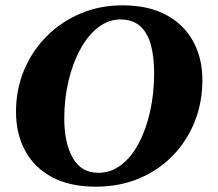

<svg xmlns="http://www.w3.org/2000/svg" viewBox="-20 -690 819 720"><path d="M339 10Q242 10 175.5 -25.5Q109 -61 74.5 -124.5Q40 -188 40 -271Q40 -355 70.5 -427.5Q101 -500 155.5 -554.5Q210 -609 282.5 -639.5Q355 -670 439 -670Q536 -670 602.5 -634.5Q669 -599 704 -535.5Q739 -472 739 -390Q739 -306 710 -233.5Q681 -161 627.5 -106Q574 -51 501 -20.5Q428 10 339 10ZM349 -42Q396 -42 434.5 -71.5Q473 -101 500.5 -153Q528 -205 543 -272.5Q558 -340 558 -416Q558 -476 546 -521Q534 -566 506 -591.5Q478 -617 431 -617Q387 -617 348.5 -587.5Q310 -558 281.5 -506Q253 -454 237 -387Q221 -320 221 -245Q221 -155 252.5 -98.5Q284 -42 349 -42Z"/></svg>

Font: Spectral SC ExtraBold
Style: Italic
Weight: 800
Italic angle: -10°
Designer: Jean-Baptiste Levee
Foundry: Production Type
Version: Version 2.001